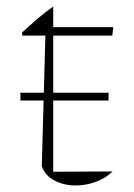

<svg xmlns="http://www.w3.org/2000/svg" viewBox="-20 -561 410 588"><path d="M143 -541V-478H327L324 -452H143V-35L325 -36Q302 -14 272 -3.5Q242 7 212 7Q176 7 147 -8Q118 -23 108 -52L119 -452H48V-462Q71 -483 93.5 -502.5Q116 -522 143 -541ZM42.4 -276.9H312.5V-253.1H42.4Z"/></svg>

Font: Piazzolla Thin
Style: Regular
Weight: 100
Designer: Juan Pablo del Peral
Foundry: Huerta Tipografica
Version: Version 1.330